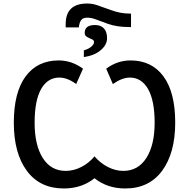

<svg xmlns="http://www.w3.org/2000/svg" viewBox="-20 -1069 1083 1099"><path d="M460 -742.2V-780.8Q488.8 -789.1 503.4 -802.7Q518.1 -816.4 518.1 -827.1Q518.1 -837.9 509.8 -842.3Q501.5 -846.7 491.5 -850.8Q481.4 -855 473.1 -861.3Q464.8 -867.7 464.8 -880.9Q464.8 -925.8 523.9 -925.8Q556.2 -925.8 574.5 -906.7Q592.8 -887.7 592.8 -850.1Q592.8 -812.5 556.4 -781.7Q520 -751 460 -742.2ZM730 -991.2V-914.1H722.2Q648.9 -914.1 597.7 -932.6Q546.4 -951.2 524.2 -959.5Q502 -967.8 478.5 -967.8Q455.1 -967.8 444.6 -953.9Q434.1 -939.9 431.2 -912.1H356V-931.2Q356 -1048.8 479 -1048.8Q507.3 -1048.8 534.9 -1039.8Q562.5 -1030.8 616 -1011Q669.4 -991.2 723.1 -991.2ZM345.2 9.8Q208.5 9.8 133.8 -91.1Q59.1 -191.9 59.1 -366.2Q59.1 -540.5 126.7 -631.8Q194.3 -723.1 315.9 -723.1Q390.6 -723.1 455.1 -675.8L416 -587.9Q365.7 -625 319.8 -625Q252.9 -625 215.6 -559.8Q178.2 -494.6 178.2 -366.2Q178.2 -237.8 225.1 -164.3Q272 -90.8 356 -90.8Q400.9 -90.8 444.6 -112.8Q488.3 -134.8 521 -173.8Q554.7 -134.8 598.1 -112.8Q641.6 -90.8 686 -90.8Q770.5 -90.8 817.9 -165Q865.2 -239.3 865.2 -366.2Q865.2 -493.2 827.6 -559.1Q790 -625 723.1 -625Q679.2 -625 626 -587.9L587.9 -675.8Q651.4 -723.1 727.1 -723.1Q848.1 -723.1 915.5 -632.1Q982.9 -541 982.9 -367.2Q982.9 -193.4 908.2 -91.8Q833.5 9.8 696.8 9.8Q594.2 9.8 521 -48.8Q447.8 9.8 345.2 9.8Z"/></svg>

Font: OpenSans-Semibold
Style: Regular
Weight: 600
Foundry: Ascender Corporation
Version: Version 1.10